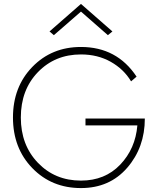

<svg xmlns="http://www.w3.org/2000/svg" viewBox="-20 -948 808 977"><path d="M392 -889 254 -769 232 -788 392 -928 552 -788 529 -769ZM415 -310V-345H717Q717 -198 627.5 -94.5Q538 9 392 9Q243 9 144.5 -92.5Q46 -194 46 -350Q46 -506 144.5 -607.5Q243 -709 392 -709Q575 -709 675 -558L647 -534Q610 -596 543.5 -633.5Q477 -671 392 -671Q260 -671 173 -581Q86 -491 86 -350Q86 -210 173 -119.5Q260 -29 392 -29Q514 -29 591.5 -110Q669 -191 679 -310Z"/></svg>

Font: Renner
Style: Thin
Weight: 200
Version: Version 003.000 ; ttfautohint (v0.97) -l 8 -r 50 -G 200 -x 1